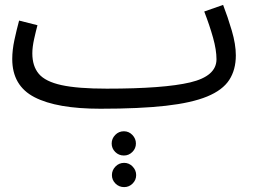

<svg xmlns="http://www.w3.org/2000/svg" viewBox="-20 -423 1033 784"><path d="M390 21 416 -61Q649 -61 756.5 -86.5Q864 -112 864 -181Q864 -219 850 -269Q836 -319 814 -376L891 -403Q910 -354 926.5 -298Q943 -242 943 -197Q943 -138 916 -96.5Q889 -55 826 -29Q763 -3 656.5 9Q550 21 390 21ZM390 21Q212 21 121 -26Q30 -73 30 -182Q30 -219 39 -260.5Q48 -302 58 -339L133 -320Q127 -298 119.5 -264.5Q112 -231 112 -205Q112 -153 138.5 -121.5Q165 -90 231 -75.5Q297 -61 416 -61L436 -11ZM486 212Q465 212 450.5 197.5Q436 183 436 163Q436 143 450.5 128Q465 113 486 113Q506 113 520.5 128Q535 143 535 163Q535 183 520.5 197.5Q506 212 486 212ZM487 341Q466 341 451.5 326.5Q437 312 437 292Q437 272 451.5 257Q466 242 487 242Q507 242 521.5 257Q536 272 536 292Q536 312 521.5 326.5Q507 341 487 341Z"/></svg>

Font: Noto IKEA Arabic
Style: Regular
Weight: 400
Designer: Monotype Design Team
Foundry: Monotype Imaging Inc.
Version: Version 1.200